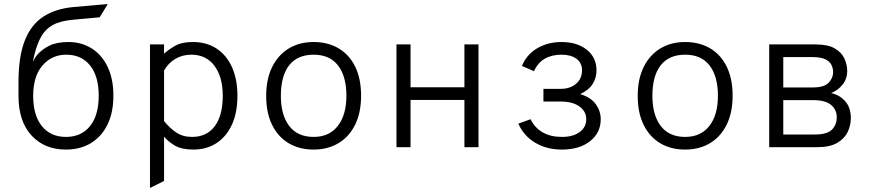

<svg xmlns="http://www.w3.org/2000/svg" viewBox="-20 -732 4352 955"><path d="M308 12Q201.5 12 136.8 -58.2Q72 -128.5 72 -255V-324Q72 -450.5 103.2 -530Q134.5 -609.5 195.5 -649.2Q256.5 -689 346 -697L516 -712L476 -646L345 -634Q281.5 -628.5 244.2 -608.5Q207 -588.5 186 -552Q165 -515.5 151 -460Q149 -451 147.2 -443Q145.5 -435 144 -425Q147 -432 152.2 -441.2Q157.5 -450.5 165 -459Q188.5 -486.5 225.5 -504.8Q262.5 -523 320 -523Q385.5 -523 436 -491.2Q486.5 -459.5 515.2 -399.8Q544 -340 544 -256Q544 -172 514.5 -112Q485 -52 432 -20Q379 12 308 12ZM308 -51Q384.5 -51 427.8 -104.8Q471 -158.5 471 -256Q471 -353 428 -406.5Q385 -460 309 -460Q238.5 -460 191.8 -406.8Q145 -353.5 145 -255Q145 -158.5 188.2 -104.8Q231.5 -51 308 -51Z M726 203V-511H796V-465Q821 -487.5 853 -505.2Q885 -523 939 -523Q1008.5 -523 1058.2 -489.8Q1108 -456.5 1134.5 -396.5Q1161 -336.5 1161 -256Q1161 -170.5 1133 -110.8Q1105 -51 1055.8 -19.5Q1006.5 12 943 12Q884 12 851 -7.2Q818 -26.5 796 -52V168ZM935 -51Q1008 -51 1048 -104Q1088 -157 1088 -256Q1088 -349 1046.8 -404.5Q1005.5 -460 931 -460Q887.5 -460 852.2 -439.2Q817 -418.5 796 -381V-130Q822.5 -96.5 855.5 -73.8Q888.5 -51 935 -51Z M1540 12Q1469.5 12 1416.5 -19.2Q1363.5 -50.5 1333.8 -110.2Q1304 -170 1304 -255Q1304 -339 1333.8 -399Q1363.5 -459 1416.5 -491Q1469.5 -523 1540 -523Q1610.5 -523 1663.8 -491.8Q1717 -460.5 1746.5 -400.8Q1776 -341 1776 -256Q1776 -172 1746.5 -112Q1717 -52 1663.8 -20Q1610.5 12 1540 12ZM1540 -51Q1617.5 -51 1660.2 -105.5Q1703 -160 1703 -256Q1703 -351.5 1661.8 -405.8Q1620.5 -460 1540 -460Q1460 -460 1418.5 -407.5Q1377 -355 1377 -255Q1377 -160 1418.5 -105.5Q1460 -51 1540 -51Z M1952 0V-511H2022V-298H2290V-511H2360V0H2290V-235H2022V0Z M2775 12Q2700 12 2643 -21.5Q2586 -55 2558 -117L2619 -139Q2641 -95 2680.2 -73Q2719.5 -51 2775 -51Q2830.5 -51 2863.2 -75.2Q2896 -99.5 2896 -139Q2896 -178 2862 -202.5Q2828 -227 2768 -227H2683V-290H2768Q2816 -290 2845.5 -315.5Q2875 -341 2875 -382Q2875 -419.5 2847.2 -439.8Q2819.5 -460 2773 -460Q2724.5 -460 2689.8 -440Q2655 -420 2636 -378L2576 -404Q2599.5 -461 2652.2 -492Q2705 -523 2773 -523Q2850.5 -523 2898.8 -484.5Q2947 -446 2947 -382Q2947 -345.5 2928.2 -315Q2909.5 -284.5 2866 -264Q2919.5 -247.5 2943.8 -213.2Q2968 -179 2968 -139Q2968 -71.5 2915 -29.8Q2862 12 2775 12Z M3388 12Q3317.5 12 3264.5 -19.2Q3211.5 -50.5 3181.8 -110.2Q3152 -170 3152 -255Q3152 -339 3181.8 -399Q3211.5 -459 3264.5 -491Q3317.5 -523 3388 -523Q3458.5 -523 3511.8 -491.8Q3565 -460.5 3594.5 -400.8Q3624 -341 3624 -256Q3624 -172 3594.5 -112Q3565 -52 3511.8 -20Q3458.5 12 3388 12ZM3388 -51Q3465.5 -51 3508.2 -105.5Q3551 -160 3551 -256Q3551 -351.5 3509.8 -405.8Q3468.5 -460 3388 -460Q3308 -460 3266.5 -407.5Q3225 -355 3225 -255Q3225 -160 3266.5 -105.5Q3308 -51 3388 -51Z M3806 0V-511H4038Q4098 -511 4132 -491.2Q4166 -471.5 4180 -441Q4194 -410.5 4194 -379Q4194 -340 4171 -311.2Q4148 -282.5 4114 -269Q4155.5 -260 4183.8 -228.8Q4212 -197.5 4212 -144Q4212 -108.5 4196.2 -75.5Q4180.5 -42.5 4144 -21.2Q4107.5 0 4045 0ZM3876 -63H4033Q4094 -63 4118 -87.2Q4142 -111.5 4142 -149Q4142 -186.5 4113.8 -210.2Q4085.5 -234 4023 -234H3876ZM3876 -297H4022Q4080 -297 4102 -320.8Q4124 -344.5 4124 -373Q4124 -391.5 4115.8 -408.8Q4107.5 -426 4085.5 -437Q4063.5 -448 4022 -448H3876Z"/></svg>

Font: Overpass Mono Light
Style: Regular
Weight: 300
Monospace: yes
Designer: Delve Withrington, Dave Bailey
Foundry: Delve Fonts LLC
Version: Version 4.000